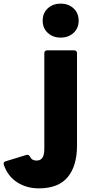

<svg xmlns="http://www.w3.org/2000/svg" viewBox="-186 -808 502 1057"><path d="M49 -694Q49 -736 77 -762Q105 -788 148 -788Q191 -788 219 -762Q247 -736 247 -694Q247 -653 219 -627Q191 -601 148 -601Q105 -601 77 -627Q49 -653 49 -694ZM-165 99Q-166 97 -166 93Q-166 83 -155 80L-41 45Q-39 44 -35 44Q-28 44 -21 54Q-11 76 15 76Q37 76 47.5 60.5Q58 45 58 10V-516Q58 -523 62.5 -527Q67 -531 74 -531H222Q229 -531 233.5 -527Q238 -523 238 -516V-8Q238 106 186.5 167.5Q135 229 28 229Q-39 229 -91 196Q-143 163 -165 99Z"/></svg>

Font: LINE Seed Sans TH App ExtraBold
Style: Regular
Weight: 800
Designer: Dalton Maag Ltd | Thai characters by Cadson Demak Co.,Ltd.
Foundry: Dalton Maag Ltd
Version: Version 1.003